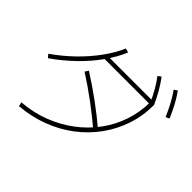

<svg xmlns="http://www.w3.org/2000/svg" viewBox="-200 -1105 1399 1399"><g transform="rotate(45 500.0 -405.5)"><path d="M148 12Q263 3 363 -35.5Q463 -74 545.5 -136Q628 -198 687.5 -279Q747 -360 779 -455.5Q811 -551 811 -657L827 -640H344V-672H834L845 -658V-656Q845 -545 811.5 -445Q778 -345 716.5 -260Q655 -175 569.5 -110Q484 -45 379 -5.5Q274 34 155 44ZM36 -377Q122 -437 194.5 -507.5Q267 -578 322 -654Q377 -730 409 -804L441 -795Q408 -716 352 -637.5Q296 -559 221 -486.5Q146 -414 57 -352ZM664 -213Q583 -282 496.5 -346.5Q410 -411 315 -472L333 -499Q430 -437 517.5 -373Q605 -309 686 -239ZM817 -644Q791 -701 766.5 -744Q742 -787 713 -825L738 -843Q770 -800 795.5 -755.5Q821 -711 845 -658ZM967 -655Q942 -712 918.5 -755.5Q895 -799 867 -838L893 -855Q924 -812 948 -766.5Q972 -721 995 -668Z"/></g></svg>

Font: M PLUS 2 ExtraLight
Style: Regular
Weight: 250
Designer: Coji Morishita
Foundry: UNDERFOREST DESIGN
Version: Version 1.001